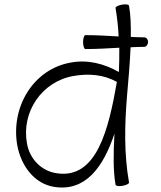

<svg xmlns="http://www.w3.org/2000/svg" viewBox="-20 -831 730 869"><path d="M366 -609C417 -609 468 -612 520 -615C520 -579 520 -542 518 -505C452 -543 376 -562 301 -548C132 -519 28 -348 58 -174C75 -81 135 1 226 15C368 37 448 -76 498 -226C493 -139 492 -55 503 5C504 11 518 13 535 10C552 7 565 0 564 -5C541 -135 544 -267 555 -398C561 -467 568 -544 571 -617C591 -618 612 -619 633 -619C642 -619 650 -629 650 -641C650 -653 642 -662 633 -662C612 -662 592 -663 572 -664C573 -717 571 -766 564 -805C563 -811 549 -813 532 -810C515 -807 502 -800 503 -795C510 -752 515 -709 517 -666C467 -669 417 -672 366 -672C361 -672 356 -658 356 -641C356 -623 361 -609 366 -609ZM236 -47C167 -57 114 -112 102 -182C76 -325 170 -462 312 -487C380 -499 450 -494 509 -460C472 -249 419 -18 236 -47Z"/></svg>

Font: Nupuram ExtraLight
Style: Regular
Weight: 200
Designer: Santhosh Thottingal (santhosh.thottingal@gmail.com)
Foundry: SMC
Version: Version 1.000